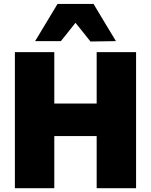

<svg xmlns="http://www.w3.org/2000/svg" viewBox="-20 -986 790 1006"><path d="M58 0V-713H264.5V-443.5H486.5V-713H693V0H486.5V-273H264.5V0ZM454 -768.5Q434.5 -793 415 -817.5Q395.5 -841.5 375.5 -866.5Q356 -842 337 -818Q318 -794 299 -770.5H164Q193 -818.5 222.5 -867.5Q251.5 -916 281.5 -965.5H470Q499.5 -916 529 -867.2Q558.5 -818.5 587.5 -770.5Z"/></svg>

Font: Heraclito ExtraBold
Style: Regular
Weight: 800
Designer: Kostas Bartsokas (font) & Cristiano Sobral (main changes)
Foundry: Kostas Bartsokas (font) & Cristiano Sobral (main changes)
Version: Version 1.00;July 8, 2020;FontCreator 13.0.0.2655 64-bit